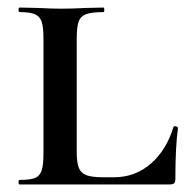

<svg xmlns="http://www.w3.org/2000/svg" viewBox="-20 -488 506 508"><path d="M183 -85Q183 -58 188.5 -44Q194 -30 208.5 -24.5Q223 -19 253 -19H282Q337 -19 378.5 -54.5Q420 -90 439 -152Q439 -154 444 -154Q446 -154 448.5 -152.5Q451 -151 451 -150Q444 -101 444 -15Q444 -7 441 -3.5Q438 0 429 0H32Q29 0 29 -6Q29 -12 32 -12Q60 -12 72.5 -17Q85 -22 90 -36.5Q95 -51 95 -81V-387Q95 -417 90 -431Q85 -445 72 -450.5Q59 -456 32 -456Q29 -456 29 -462Q29 -468 32 -468L79 -467Q119 -465 142 -465Q168 -465 208 -467L254 -468Q256 -468 256 -462Q256 -456 254 -456Q223 -456 208 -450.5Q193 -445 188 -430.5Q183 -416 183 -386Z"/></svg>

Font: Cormorant SC SemiBold
Style: Regular
Weight: 600
Designer: Christian Thalmann (Catharsis Fonts)
Version: Version 3.000